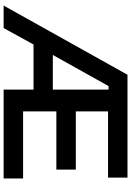

<svg xmlns="http://www.w3.org/2000/svg" viewBox="152 -892 740 1085"><g transform="rotate(90 522.5 -350.0)"><path d="M403 -700 12 0H139L232 -169H487V0H989V-110H610V-298H939V-408H610V-590H984V-700ZM487 -278H291L467 -593H487Z"/></g></svg>

Font: Mission Medium
Style: Regular
Weight: 500
Version: Version 1.000;FEAKit 1.0